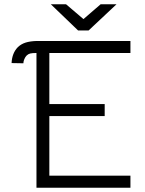

<svg xmlns="http://www.w3.org/2000/svg" viewBox="-20 -875 674 895"><path d="M104 -616Q98 -610 93.5 -599.5Q89 -589 89 -580L34 -581Q36 -628 64 -656Q79 -670 99.5 -676.5Q120 -683 151 -684H588V-628H210V-390H468V-334H210V-56H588V0H150V-628Q130 -628 120.5 -625.5Q111 -623 104 -616ZM288 -855 369 -786 449 -855H523L393 -733H344L217 -855Z"/></svg>

Font: Bellota
Style: Regular
Weight: 400
Designer: Kemie Guaida
Foundry: Kemie Guaida
Version: Version 4.001